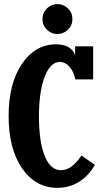

<svg xmlns="http://www.w3.org/2000/svg" viewBox="-20 -906 503 936"><path d="M311 -761.2Q289.1 -740.2 259.8 -740.2Q230.5 -740.2 208.7 -761.2Q187 -782.2 187 -813Q187 -843.8 208.7 -865Q230.5 -886.2 259.8 -886.2Q289.1 -886.2 311 -865Q333 -843.8 333 -813Q333 -782.2 311 -761.2ZM377 -147.9 442.9 -102.1Q411.1 -47.9 364.3 -19Q317.4 9.8 259.8 9.8Q153.3 9.8 87.6 -85.4Q22 -180.7 22 -339.8Q22 -498.5 86.7 -594.2Q151.4 -689.9 253.9 -689.9Q326.2 -689.9 346.2 -637.2V-680.2H434.1V-519H347.2Q338.4 -559.6 317.9 -581.8Q297.4 -604 272 -604Q225.6 -604 197.8 -531.7Q169.9 -459.5 169.9 -336.9Q169.9 -216.3 197.8 -146.2Q225.6 -76.2 277.8 -76.2Q329.1 -76.2 377 -147.9Z"/></svg>

Font: Margherita Black
Style: Regular
Weight: 900
Designer: James Puckett
Foundry: Dunwich Type Founders
Version: Version 1.008;hotconv 1.0.109;makeotfexe 2.5.65596